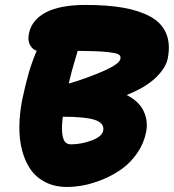

<svg xmlns="http://www.w3.org/2000/svg" viewBox="-20 -741 697 770"><path d="M249 8.8Q200.2 8.8 162.8 -10Q125.5 -28.8 102.8 -61.3Q80.1 -93.8 68.6 -137.9Q57.1 -182.1 57.6 -233.2Q58.1 -284.2 68.8 -339.8Q83 -406.2 95.2 -448.2Q107.4 -490.2 127 -537.1Q108.9 -543.5 99.6 -562.3Q90.3 -581.1 96.2 -606.9Q106.9 -661.1 163.8 -691.2Q220.7 -721.2 323.2 -721.2Q410.6 -721.2 474.6 -710Q538.6 -698.7 583.5 -674.1Q628.4 -649.4 646.2 -607.4Q664.1 -565.4 652.8 -506.8Q645.5 -469.2 605 -429.9Q564.5 -390.6 487.8 -359.9Q537.1 -335.4 555.9 -295.7Q574.7 -255.9 565.9 -210.9Q556.6 -165 530.3 -127Q503.9 -88.9 469.7 -64.2Q435.5 -39.6 395.3 -22.7Q355 -5.9 318.4 1.5Q281.7 8.8 249 8.8ZM291 -535.2Q265.1 -450.2 255.9 -405.8Q331.5 -428.2 395.3 -456.3Q459 -484.4 462.9 -504.9Q465.3 -516.1 456.5 -522.2Q447.8 -528.3 408.7 -532.5Q369.6 -536.6 291 -537.1ZM394 -217.8Q398.9 -247.6 360.1 -260.3Q321.3 -272.9 231.9 -272.9Q226.6 -231.4 229.5 -206.8Q232.4 -182.1 240.7 -172.1Q249 -162.1 264.2 -162.1Q306.6 -162.1 348.4 -178Q390.1 -193.8 394 -217.8Z"/></svg>

Font: Shantell Sans Bouncy
Style: Italic
Weight: 800
Italic angle: -11.31°
Designer: Stephen Nixon, Anya Danilova, Shantell Martin
Foundry: Arrow Type
Version: Version 1.006;[9816181b4]